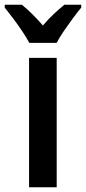

<svg xmlns="http://www.w3.org/2000/svg" viewBox="-56 -786 361 806"><path d="M182 0H66V-543H182ZM67 -606Q56 -627 38 -654Q20 -681 0 -707.5Q-20 -734 -36 -754V-766H36Q78 -732 124 -679Q148 -707 169.5 -727Q191 -747 214 -766H285V-754Q269 -735 249.5 -708.5Q230 -682 211.5 -655Q193 -628 182 -606Z"/></svg>

Font: Noto Sans Condensed SemiBold
Style: Regular
Weight: 600
Width: 3
Designer: Monotype Design Team
Foundry: Monotype Imaging Inc.
Version: Version 2.013; ttfautohint (v1.8.4.7-5d5b)